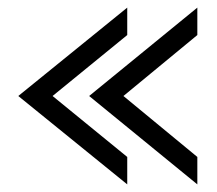

<svg xmlns="http://www.w3.org/2000/svg" viewBox="-20 -534 570 504"><path d="M28 -282 314 -50V-122L118 -282L314 -442V-514ZM214 -282 498 -50V-122L304 -282L498 -442V-514Z"/></svg>

Font: Charger Pro
Style: Regular
Weight: 400
Designer: Jasper
Foundry: Cannot Into Space Fonts
Version: Version 1.09